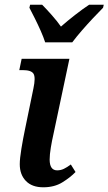

<svg xmlns="http://www.w3.org/2000/svg" viewBox="-20 -786 461 816"><path d="M164 10Q116 10 90 -17Q64 -44 64 -88Q64 -112 71 -154.5Q78 -197 86 -235L122 -410Q132 -457 122.5 -472.5Q113 -488 77 -488H62L72 -536H275L207 -215Q201 -189 196 -159Q191 -129 191 -108Q191 -62 223 -62Q238 -62 251.5 -68.5Q265 -75 281 -87L301 -55Q279 -32 245 -11Q211 10 164 10ZM172 -606Q165 -628 153 -655Q141 -682 128 -708Q115 -734 105 -753L108 -766H159Q176 -749 199.5 -722.5Q223 -696 239 -673Q265 -696 299 -722.5Q333 -749 359 -766H421L418 -753Q399 -734 375.5 -709Q352 -684 328.5 -657Q305 -630 287 -606Z"/></svg>

Font: Noto Serif SemiCondensed SemiBold
Style: Italic
Weight: 600
Width: 4
Italic angle: -12°
Designer: Monotype Design Team
Foundry: Monotype Imaging Inc.
Version: Version 2.014; ttfautohint (v1.8.4.7-5d5b)